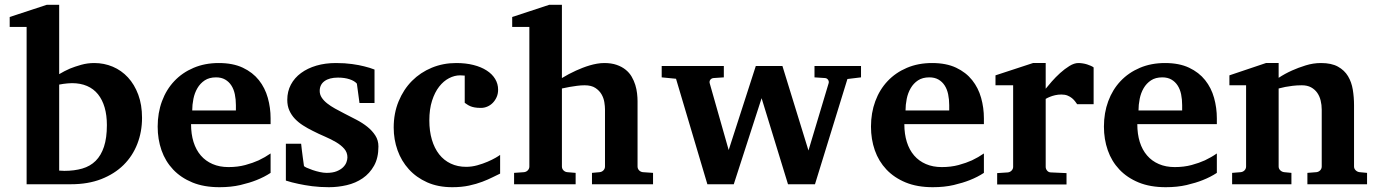

<svg xmlns="http://www.w3.org/2000/svg" viewBox="-20 -760 5695 792"><path d="M565.9 -273.9Q565.9 -216.3 546.4 -166.3Q526.9 -116.2 489.5 -79.3Q452.1 -42.5 397.7 -21.2Q343.3 0 272.9 0H89.8V-648.9H20V-689.9L172.9 -740.2H224.1V-454.1Q245.1 -466.8 268.6 -477.1Q289.1 -485.4 314.9 -492.7Q340.8 -500 369.1 -500Q409.2 -500 445.1 -484.9Q481 -469.7 507.8 -440.7Q534.7 -411.6 550.3 -369.6Q565.9 -327.6 565.9 -273.9ZM420.9 -244.1Q420.9 -284.7 411.6 -316.7Q402.3 -348.6 384.3 -371.1Q366.2 -393.6 339.1 -405.3Q312 -417 276.9 -417Q267.6 -417 258.5 -416Q249.5 -415 241.7 -414.1L224.1 -411.1V-56.2Q232.9 -56.2 236.6 -55.7Q240.2 -55.2 245.1 -55.2Q286.6 -55.2 319.3 -64.7Q352.1 -74.2 374.5 -96.4Q397 -118.7 408.9 -154.8Q420.9 -190.9 420.9 -244.1Z M953.1 -326.2Q953.1 -350.1 948.7 -371.1Q944.3 -392.1 934.3 -407.5Q924.3 -422.9 908.7 -431.9Q893.1 -440.9 871.1 -440.9Q843.3 -440.9 824.5 -428.5Q805.7 -416 794.2 -396.2Q782.7 -376.5 777.8 -352.1Q772.9 -327.6 772.9 -304.2H953.1ZM1096.2 -46.9Q1070.3 -29.8 1038.1 -17.1Q1010.3 -5.9 971.7 3.2Q933.1 12.2 885.3 12.2Q821.3 12.2 773.7 -7.3Q726.1 -26.9 694.1 -60.8Q662.1 -94.7 646.2 -140.1Q630.4 -185.5 630.4 -237.8Q630.4 -294.4 648.2 -342.5Q666 -390.6 699 -425.5Q731.9 -460.4 778.6 -480.2Q825.2 -500 882.3 -500Q940.9 -500 981.7 -480.7Q1022.5 -461.4 1047.9 -429.4Q1073.2 -397.5 1084.7 -356.4Q1096.2 -315.4 1096.2 -272V-248H768.1Q768.1 -207 778.3 -174.3Q788.6 -141.6 808.3 -118.7Q828.1 -95.7 856.9 -83.3Q885.7 -70.8 922.4 -70.8Q960.4 -70.8 991.9 -79.3Q1023.4 -87.9 1046.9 -98.6Q1073.7 -111.3 1096.2 -127Z M1524.9 -335H1462.9L1452.1 -415Q1442.4 -426.3 1421.9 -433.1Q1401.4 -439.9 1374 -439.9Q1338.9 -439.9 1318.8 -425.5Q1298.8 -411.1 1298.8 -384.8Q1298.8 -370.1 1307.1 -357.4Q1315.4 -344.7 1329.6 -333.5Q1343.8 -322.3 1361.8 -312.3Q1379.9 -302.2 1399.9 -292Q1424.8 -279.3 1450.2 -266.1Q1475.6 -252.9 1495.6 -236.8Q1515.6 -220.7 1528.3 -200.9Q1541 -181.2 1541 -155.8Q1541 -108.4 1522.9 -76.4Q1504.9 -44.4 1476.1 -24.7Q1447.3 -4.9 1410.6 3.7Q1374 12.2 1336.9 12.2Q1299.8 12.2 1267.8 8.1Q1235.8 3.9 1211.4 -1.5Q1183.1 -7.3 1159.2 -15.1V-167H1222.2Q1223.1 -156.7 1225.1 -141.1Q1227.1 -125.5 1229 -110.8Q1231 -93.8 1233.9 -75.2Q1234.9 -72.8 1245.1 -68.1Q1255.4 -63.5 1269.5 -58.6Q1283.7 -53.7 1299.3 -50.3Q1314.9 -46.9 1327.1 -46.9Q1352.5 -46.9 1369.1 -53.7Q1385.7 -60.5 1395.5 -70.3Q1405.3 -80.1 1409.2 -91.1Q1413.1 -102.1 1413.1 -110.8Q1413.1 -131.3 1400.1 -146.2Q1387.2 -161.1 1366.7 -173.3Q1346.2 -185.5 1320.6 -196.5Q1294.9 -207.5 1270 -220.2Q1249 -230.5 1230 -242.7Q1210.9 -254.9 1196.5 -270Q1182.1 -285.2 1173.6 -304.2Q1165 -323.2 1165 -348.1Q1165 -382.8 1179.9 -410.9Q1194.8 -439 1221.7 -458.7Q1248.5 -478.5 1285.2 -489.3Q1321.8 -500 1365.7 -500Q1402.8 -500 1432.4 -495.8Q1461.9 -491.7 1482.4 -486.3Q1506.3 -480.5 1524.9 -473.1Z M2043 -43.9Q2030.3 -38.1 2012 -28.8Q1993.7 -19.5 1969.5 -10.3Q1945.3 -1 1914.6 5.6Q1883.8 12.2 1845.7 12.2Q1787.1 12.2 1742.2 -7.8Q1697.3 -27.8 1666.5 -61.8Q1635.7 -95.7 1619.9 -140.1Q1604 -184.6 1604 -233.9Q1604 -293 1624.3 -342Q1644.5 -391.1 1679.4 -426.3Q1714.4 -461.4 1761.2 -480.7Q1808.1 -500 1861.8 -500Q1901.4 -500 1933.1 -491.9Q1964.8 -483.9 1987.5 -469.2Q2010.3 -454.6 2022.5 -434.3Q2034.7 -414.1 2034.7 -390.1Q2034.7 -373 2028.6 -359.4Q2022.5 -345.7 2012.7 -335.7Q2002.9 -325.7 1990.2 -320.3Q1977.5 -314.9 1963.9 -314.9Q1948.2 -314.9 1937.7 -316.9Q1927.2 -318.8 1919.9 -322Q1912.6 -325.2 1907.2 -328.9Q1901.9 -332.5 1897 -335.9V-448.2Q1890.6 -448.2 1887 -448.7Q1883.3 -449.2 1877.9 -449.2Q1855 -449.2 1832.3 -437.5Q1809.6 -425.8 1791.5 -402.6Q1773.4 -379.4 1762.2 -344.5Q1751 -309.6 1751 -263.2Q1751 -219.2 1761.5 -183.8Q1772 -148.4 1791.5 -123.5Q1811 -98.6 1839.4 -85.2Q1867.7 -71.8 1902.8 -71.8Q1925.8 -71.8 1948.7 -78.1Q1971.7 -84.5 1991 -92.8Q2010.3 -101.1 2024.2 -109.1Q2038.1 -117.2 2043 -121.1Z M2421.9 0V-46.9L2453.6 -49.8Q2462.9 -50.8 2469.2 -57.4Q2475.6 -64 2475.6 -73.2V-309.1Q2475.6 -321.3 2472.9 -338.4Q2470.2 -355.5 2461.4 -370.8Q2452.6 -386.2 2436 -397.2Q2419.4 -408.2 2391.6 -408.2Q2376.5 -408.2 2360.1 -406Q2343.8 -403.8 2329.6 -401.4Q2313.5 -398.4 2297.9 -395V-73.2Q2297.9 -64 2304.2 -57.4Q2310.5 -50.8 2319.8 -49.8L2354.5 -46.9V0H2100.6V-46.9L2141.6 -49.8Q2150.9 -50.8 2157.2 -57.4Q2163.6 -64 2163.6 -73.2V-648.9H2092.8V-689.9L2245.6 -740.2H2297.9V-438Q2325.7 -455.1 2356 -468.8Q2368.7 -474.6 2383.1 -480.2Q2397.5 -485.8 2412.4 -490.2Q2427.2 -494.6 2442.6 -497.3Q2458 -500 2472.7 -500Q2502 -500 2523.7 -492.4Q2545.4 -484.9 2560.8 -472.4Q2576.2 -460 2585.7 -443.6Q2595.2 -427.2 2600.6 -409.7Q2606 -392.1 2607.9 -374.8Q2609.9 -357.4 2609.9 -342.8V-73.2Q2609.9 -64 2616.2 -57.4Q2622.6 -50.8 2631.8 -49.8L2673.8 -46.9V0Z M3475.6 -434.1 3341.8 0H3230.5L3121.6 -355L3006.8 0H2897.9L2768.6 -435.1L2709.5 -440.9V-487.8H2965.8V-440.9L2922.9 -438Q2914.6 -437 2909.9 -430.7Q2905.3 -424.3 2907.7 -416L2985.8 -141.1L3097.7 -487.8H3207.5L3314.9 -139.2L3397.9 -416Q3400.4 -423.3 3396.2 -430.2Q3392.1 -437 3383.8 -438L3339.8 -440.9V-487.8H3531.7V-440.9Z M3895.5 -326.2Q3895.5 -350.1 3891.1 -371.1Q3886.7 -392.1 3876.7 -407.5Q3866.7 -422.9 3851.1 -431.9Q3835.4 -440.9 3813.5 -440.9Q3785.6 -440.9 3766.8 -428.5Q3748 -416 3736.6 -396.2Q3725.1 -376.5 3720.2 -352.1Q3715.3 -327.6 3715.3 -304.2H3895.5ZM4038.6 -46.9Q4012.7 -29.8 3980.5 -17.1Q3952.6 -5.9 3914.1 3.2Q3875.5 12.2 3827.6 12.2Q3763.7 12.2 3716.1 -7.3Q3668.5 -26.9 3636.5 -60.8Q3604.5 -94.7 3588.6 -140.1Q3572.8 -185.5 3572.8 -237.8Q3572.8 -294.4 3590.6 -342.5Q3608.4 -390.6 3641.4 -425.5Q3674.3 -460.4 3720.9 -480.2Q3767.6 -500 3824.7 -500Q3883.3 -500 3924.1 -480.7Q3964.8 -461.4 3990.2 -429.4Q4015.6 -397.5 4027.1 -356.4Q4038.6 -315.4 4038.6 -272V-248H3710.4Q3710.4 -207 3720.7 -174.3Q3731 -141.6 3750.7 -118.7Q3770.5 -95.7 3799.3 -83.3Q3828.1 -70.8 3864.7 -70.8Q3902.8 -70.8 3934.3 -79.3Q3965.8 -87.9 3989.3 -98.6Q4016.1 -111.3 4038.6 -127Z M4423.3 -330.1Q4419.9 -335 4414.8 -341.8Q4409.7 -348.6 4402.1 -355Q4394.5 -361.3 4383.8 -365.7Q4373 -370.1 4358.4 -370.1Q4344.2 -370.1 4332 -367.2Q4319.8 -364.3 4311.5 -360.8Q4301.3 -356.9 4293.5 -352.1V-71.8Q4293.5 -63 4299.6 -55.9Q4305.7 -48.8 4315.4 -48.8L4379.4 -45.9V1H4093.3V-45.9L4137.2 -48.8Q4146.5 -49.8 4152.8 -56.4Q4159.2 -63 4159.2 -71.8V-408.2H4086.4V-449.2L4241.2 -500H4293.5V-394Q4302.7 -405.8 4318.6 -423.8Q4334.5 -441.9 4353 -458.7Q4371.6 -475.6 4391.4 -487.8Q4411.1 -500 4428.2 -500Q4437 -500 4446.3 -498.5Q4455.6 -497.1 4464.1 -494.4Q4472.7 -491.7 4479.7 -488.5Q4486.8 -485.4 4491.2 -481.9V-330.1Z M4856.4 -326.2Q4856.4 -350.1 4852.1 -371.1Q4847.7 -392.1 4837.6 -407.5Q4827.6 -422.9 4812 -431.9Q4796.4 -440.9 4774.4 -440.9Q4746.6 -440.9 4727.8 -428.5Q4709 -416 4697.5 -396.2Q4686 -376.5 4681.2 -352.1Q4676.3 -327.6 4676.3 -304.2H4856.4ZM4999.5 -46.9Q4973.6 -29.8 4941.4 -17.1Q4913.6 -5.9 4875 3.2Q4836.4 12.2 4788.6 12.2Q4724.6 12.2 4677 -7.3Q4629.4 -26.9 4597.4 -60.8Q4565.4 -94.7 4549.6 -140.1Q4533.7 -185.5 4533.7 -237.8Q4533.7 -294.4 4551.5 -342.5Q4569.3 -390.6 4602.3 -425.5Q4635.3 -460.4 4681.9 -480.2Q4728.5 -500 4785.6 -500Q4844.2 -500 4885 -480.7Q4925.8 -461.4 4951.2 -429.4Q4976.6 -397.5 4988 -356.4Q4999.5 -315.4 4999.5 -272V-248H4671.4Q4671.4 -207 4681.6 -174.3Q4691.9 -141.6 4711.7 -118.7Q4731.4 -95.7 4760.3 -83.3Q4789.1 -70.8 4825.7 -70.8Q4863.8 -70.8 4895.3 -79.3Q4926.8 -87.9 4950.2 -98.6Q4977.1 -111.3 4999.5 -127Z M5373 0V-46.9L5410.2 -49.8Q5419.4 -50.8 5425.8 -57.4Q5432.1 -64 5432.1 -73.2V-308.1Q5432.1 -327.1 5427.7 -345.2Q5423.3 -363.3 5413.6 -377.2Q5403.8 -391.1 5388.2 -399.7Q5372.6 -408.2 5350.1 -408.2Q5329.6 -408.2 5312 -406Q5294.4 -403.8 5281.7 -401.4Q5266.6 -398.4 5254.4 -395V-73.2Q5254.4 -64 5261.2 -57.4Q5268.1 -50.8 5277.3 -49.8L5307.1 -46.9V0H5062.5V-46.9L5098.1 -49.8Q5107.4 -50.8 5113.8 -57.4Q5120.1 -64 5120.1 -73.2V-408.2H5051.3V-449.2L5202.1 -500H5254.4V-439Q5280.3 -456.1 5309.6 -469.2Q5334.5 -480.5 5365.7 -490.2Q5397 -500 5429.2 -500Q5472.2 -500 5499 -485.1Q5525.9 -470.2 5540.5 -445.8Q5555.2 -421.4 5560.3 -390.1Q5565.4 -358.9 5565.4 -326.2V-73.2Q5565.4 -64 5572.3 -57.4Q5579.1 -50.8 5588.4 -49.8L5619.1 -46.9V0Z"/></svg>

Font: Charis SIL Phon
Style: Bold
Weight: 700
Foundry: SIL International
Version: Version 5.000